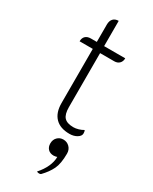

<svg xmlns="http://www.w3.org/2000/svg" viewBox="-238 -713 835 1047"><g transform="rotate(30 180.0 -190.0)"><path d="M128 -115V-456H45Q45 -477 57 -488.5Q69 -500 91 -500H128V-609Q128 -633 140 -646Q152 -659 174 -659V-500H307Q307 -480 295 -468Q283 -456 263 -456H174V-116Q174 -71 191.5 -52Q209 -33 250 -33Q264 -33 281 -38Q298 -43 311 -51Q315 -44 315 -31Q315 -15 295.5 -3Q276 9 249 9Q190 9 159 -23Q128 -55 128 -115ZM255 151Q252 152 246 153.5Q240 155 234 155Q211 155 198 141.5Q185 128 185 106Q185 82 200 67Q215 52 237 52Q260 52 276 68Q292 84 292 109Q292 172 275 207Q258 242 226 275Q222 279 214 279Q205 279 199 275Q226 245 240.5 213Q255 181 255 151Z"/></g></svg>

Font: K2D Thin
Style: Regular
Weight: 100
Designer: Katatrad Aksorn Co.,Ltd.
Foundry: Cadson Demak Co.,Ltd.
Version: Version 1.000; ttfautohint (v1.6)